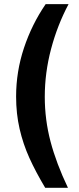

<svg xmlns="http://www.w3.org/2000/svg" viewBox="-20 -757 379 924"><path d="M195.5 -291.2Q195.5 -180.9 223.2 -75.8Q250.9 29.2 307 146.8H197.5Q151.5 69.6 121.3 2.8Q91.1 -64.1 74.3 -137Q57.5 -209.9 57.5 -292.2Q57.5 -412.5 95.3 -526.1Q133.1 -639.8 199.8 -737.2H310Q256 -635.5 225.8 -521.4Q195.5 -407.2 195.5 -291.2Z"/></svg>

Font: Public Sans VF
Style: Regular
Weight: 400
Designer: Pablo Impallari, Rodrigo Fuenzalida (Modified by Dan O. Williams and USWDS)
Version: Version 1.003